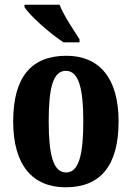

<svg xmlns="http://www.w3.org/2000/svg" viewBox="-20 -786 560 816"><path d="M250 -606H318V-619C294 -657 250 -721 233 -766H84V-756C105 -721 194 -642 250 -606ZM259 10C407 10 484 -82 484 -270C484 -458 399 -549 262 -549C113 -549 36 -458 36 -270C36 -82 120 10 259 10ZM261 -53C206 -53 187 -128 187 -270C187 -412 205 -485 260 -485C314 -485 334 -412 334 -270C334 -128 315 -53 261 -53Z"/></svg>

Font: Noto Serif Hebrew ExtraCondensed ExtraBold
Style: Regular
Weight: 800
Width: 2
Designer: Monotype Design Team
Foundry: Monotype Imaging Inc.
Version: Version 2.004